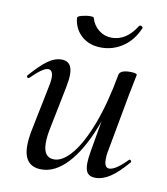

<svg xmlns="http://www.w3.org/2000/svg" viewBox="-70 -628 608 701"><g transform="rotate(10 234.0 -278.0)"><path d="M64 -64Q64 -88 70 -119L106 -297Q109 -312 109 -323Q109 -352 91 -352Q72 -352 29 -309Q27 -307 25 -307Q22 -307 20 -310.5Q18 -314 21 -317Q56 -357 82 -376Q108 -395 134 -395Q173 -395 173 -346Q173 -327 167 -297L135 -138Q129 -108 129 -86Q129 -31 169 -31Q201 -31 235 -72Q269 -113 298.5 -191.5Q328 -270 347 -377L361 -376Q341 -260 306 -172Q271 -84 225.5 -35.5Q180 13 130 13Q64 13 64 -64ZM291 -38Q291 -54 296 -84L347 -377Q349 -385 359 -389.5Q369 -394 387 -394Q413 -394 413 -387L409 -367Q400 -324 398 -312L357 -89Q355 -80 355 -64Q355 -33 373 -33Q385 -33 402 -44.5Q419 -56 439 -77Q440 -78 442 -78Q445 -78 447 -74.5Q449 -71 447 -69Q412 -28 384 -9.5Q356 9 329 9Q309 9 300 -2Q291 -13 291 -38ZM162 -554Q161 -560 177.5 -564.5Q194 -569 210 -569Q221 -569 222 -566Q230 -538 251 -521.5Q272 -505 299 -505Q353 -505 390 -564Q392 -567 395 -567Q398 -567 401.5 -564.5Q405 -562 404 -559Q384 -512 347.5 -487.5Q311 -463 268 -463Q223 -463 194.5 -488.5Q166 -514 162 -554Z"/></g></svg>

Font: Cormorant Garamond Medium
Style: Italic
Weight: 500
Italic angle: -10°
Designer: Christian Thalmann (Catharsis Fonts)
Foundry: Catharsis Fonts
Version: Version 4.000